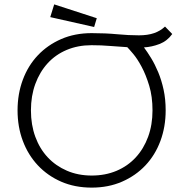

<svg xmlns="http://www.w3.org/2000/svg" viewBox="-20 -845 835 875"><path d="M765 -690Q742 -658 707 -644.5Q672 -631 636 -629Q651 -609 668.5 -580.5Q686 -552 701 -516Q716 -480 725.5 -436.5Q735 -393 735 -342Q735 -267 711 -202.5Q687 -138 642.5 -91Q598 -44 536 -17Q474 10 398 10Q321 10 259 -17Q197 -44 152.5 -91.5Q108 -139 84 -203Q60 -267 60 -342Q60 -417 84 -481.5Q108 -546 152.5 -593Q197 -640 259 -667Q321 -694 398 -694Q461 -694 513.5 -689Q566 -684 613 -684Q653 -684 682 -694Q711 -704 732 -724ZM675 -342Q675 -405 660 -454.5Q645 -504 625.5 -540.5Q606 -577 587 -599.5Q568 -622 560 -630Q523 -632 482.5 -635.5Q442 -639 397 -639Q335 -639 284 -617.5Q233 -596 197 -556.5Q161 -517 141 -462.5Q121 -408 121 -342Q121 -276 141 -221.5Q161 -167 197.5 -128Q234 -89 285 -67Q336 -45 398 -45Q460 -45 511 -66.5Q562 -88 598.5 -127.5Q635 -167 655 -221.5Q675 -276 675 -342ZM409 -722 209 -767 227 -825 421 -762Z"/></svg>

Font: Snippet
Style: Regular
Weight: 400
Designer: Gesine Todt
Foundry: Gesine Todt
Version: Version 1.000